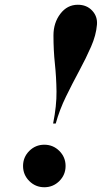

<svg xmlns="http://www.w3.org/2000/svg" viewBox="-20 -778 428 808"><path d="M388 -674Q384.5 -630 363.2 -581.5Q342 -533 313.5 -480.2Q285 -427.5 257.8 -371.8Q230.5 -316 214.5 -258H203.5Q218.5 -333 217.8 -393.2Q217 -453.5 211 -509.8Q205 -566 205 -629Q205 -682 234 -720Q263 -758 307.5 -758Q345 -758 368 -733.2Q391 -708.5 388 -674ZM77 -79.5Q77 -116.5 103.2 -142.8Q129.5 -169 166.5 -169Q203.5 -169 229.8 -142.8Q256 -116.5 256 -79.5Q256 -42.5 229.8 -16.2Q203.5 10 166.5 10Q129.5 10 103.2 -16.2Q77 -42.5 77 -79.5Z"/></svg>

Font: Bodoni* 16pt
Style: Bold Italic
Weight: 700
Italic angle: -13°
Version: Version 2.3